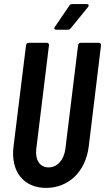

<svg xmlns="http://www.w3.org/2000/svg" viewBox="-20 -909 513 937"><path d="M255 -764H311C317 -764 322 -767 326 -772L409 -874C416 -882 413 -889 403 -889H333C327 -889 321 -887 318 -881L248 -778C242 -769 246 -764 255 -764ZM205 8C315 8 398 -72 413 -194L473 -688C474 -695 470 -700 463 -700H374C367 -700 362 -695 361 -688L299 -182C292 -129 260 -92 217 -92C174 -92 151 -129 157 -182L219 -688C220 -695 216 -700 209 -700H120C113 -700 108 -695 107 -688L46 -194C31 -72 95 8 205 8Z"/></svg>

Font: Barlow Condensed SemiBold
Style: Italic
Weight: 600
Width: 3
Italic angle: -7°
Designer: Jeremy Tribby
Foundry: Tribby Type
Version: Version 1.422;hotconv 1.0.109;makeotfexe 2.5.65596